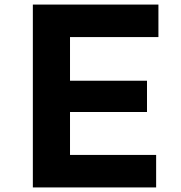

<svg xmlns="http://www.w3.org/2000/svg" viewBox="-20 -820 790 840"><path d="M123.7 -800H673.1V-657.8H286.3V-466.8H623.1V-330H286.3V-142.2H663.1V0H123.7Z"/></svg>

Font: Martian Mono sWd Rg
Style: Regular
Weight: 400
Width: 6
Monospace: yes
Designer: Roman Shamin
Foundry: Evil Martians
Version: Version 1.000